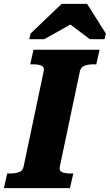

<svg xmlns="http://www.w3.org/2000/svg" viewBox="-52 -965 563 985"><path d="M69 -110 172 -599Q177 -621 161 -628Q145 -635 118 -635H103L120 -710H459L442 -635H427Q401 -635 382 -628Q363 -621 358 -600L255 -111Q250 -89 266 -82Q282 -75 309 -75H324L307 0H-32L-15 -75H0Q27 -75 46 -82Q65 -89 69 -110ZM395 -945H264L105 -793L98 -764H175L355 -865L273 -866L409 -764H484L491 -793Z"/></svg>

Font: Roboto Serif 20pt
Style: Bold Italic
Weight: 700
Italic angle: -10°
Version: Version 1.007